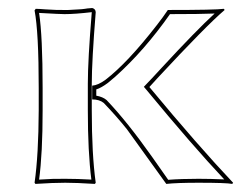

<svg xmlns="http://www.w3.org/2000/svg" viewBox="-20 -454 606 477"><path d="M76.2 -234.9Q76.2 -374 65.9 -428.2L68.8 -432.1Q75.7 -432.1 93.3 -430.7Q124 -428.7 140.1 -429.2Q145 -429.2 149.4 -429.2Q153.8 -429.2 158.4 -429.7Q163.1 -430.2 167 -430.2Q170.9 -430.2 176 -430.7Q181.2 -431.2 183.6 -431.2Q186 -431.2 190.9 -432.1Q195.8 -433.1 197.5 -433.1Q199.2 -433.1 204.1 -433.6L209 -434.1Q217.3 -432.1 217.8 -423.8Q208 -301.3 208 -246.1V-180.2Q208 -70.8 217.8 0L215.8 2.9Q169.9 0 142.1 0Q111.8 0 67.9 2.9L65.9 0Q75.7 -68.4 76.2 -180.2ZM209 -241.2Q223.6 -242.2 242.2 -255.9Q296.9 -297.9 369.6 -391.6Q385.3 -411.6 397 -429.2Q516.1 -429.2 536.1 -432.1L538.1 -429.2Q492.7 -390.6 371.6 -260.3Q358.4 -246.1 351.1 -237.8Q472.7 -91.3 559.1 0L557.1 2.9Q542 0 473.1 0Q419.4 0 393.1 2.9Q298.3 -128.9 295.4 -132.8Q270 -164.6 237.8 -198.2Q227.1 -207 209 -207ZM85.9 -234.9V-180.2Q85.9 -72.3 77.1 -7.8Q112.3 -10.3 142.1 -9.8Q172.4 -9.8 207 -7.8Q198.2 -76.7 198.2 -180.2V-246.1Q198.2 -304.2 208 -423.8Q166 -418.9 140.1 -418.9Q129.9 -418.9 77.1 -421.9Q85.9 -364.3 85.9 -234.9ZM219.2 -231.9V-216.3Q235.4 -213.4 244.6 -205.6L245.1 -205.1Q295.9 -151.9 357.4 -64.9Q383.8 -27.8 397.9 -7.3Q430.7 -9.8 473.1 -9.8Q502.4 -9.8 537.1 -8.3Q458.5 -91.8 343.3 -231.4L337.4 -238.3L343.8 -245.1Q354 -255.4 381.3 -285.2Q467.8 -378.9 513.2 -420.4Q477.1 -418.9 402.3 -418.9Q338.9 -328.6 266.6 -263.7Q255.9 -254.4 248 -248Q231 -235.4 219.2 -231.9Z"/></svg>

Font: Linux Biolinum Outline O
Style: Bold
Weight: 700
Designer: Philipp H. Poll
Foundry: Philipp H. Poll
Version: Version 0.9.2